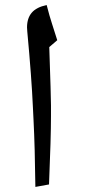

<svg xmlns="http://www.w3.org/2000/svg" viewBox="-20 -733 341 763"><path d="M175.8 -545.9Q182.6 -347.7 182.6 -314.9V-272Q182.6 -185.5 174.8 0L120.6 9.8Q118.7 -149.4 113.3 -254.9L110.8 -306.2Q105.5 -424.8 88.4 -607.9L87.4 -624Q87.4 -660.6 106.2 -682.6Q125 -704.6 165.5 -712.9Q176.8 -668.5 186.5 -639.2L207.5 -573.2Z"/></svg>

Font: Droid Persian Naskh
Style: Regular
Weight: 400
Designer: Pascal Zoghbi
Foundry: Ascender Corporation
Version: Version 1.00